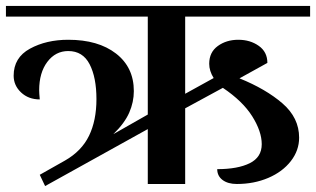

<svg xmlns="http://www.w3.org/2000/svg" viewBox="-32 -620 1065 647"><path d="M1013 -564H592V-304L688 -357Q673 -381 673 -405Q673 -444 702 -465Q731 -486 771 -486Q811 -486 840 -465.5Q869 -445 869 -408L775 -356Q864 -320 920 -271.5Q976 -223 976 -156Q976 -113 948 -77Q920 -41 872 -20.5Q824 0 766 0Q736 0 718 -13.5Q700 -27 700 -50Q769 -50 809.5 -70Q850 -90 850 -134Q850 -177 818 -228Q786 -279 719 -324L592 -255V0H466V-185L120 7L102 -31L187 -79Q243 -111 268 -162.5Q293 -214 293 -286Q293 -359 270 -403.5Q247 -448 198 -448Q155 -448 127.5 -411.5Q100 -375 100 -316Q100 -307 102 -285Q64 -285 39 -308.5Q14 -332 14 -365Q14 -426 69 -456Q124 -486 198 -486Q299 -486 359 -439.5Q419 -393 419 -313Q419 -276 403.5 -240.5Q388 -205 350 -168L466 -234V-564H-12V-600H1013Z"/></svg>

Font: Arya
Style: Bold
Weight: 700
Designer: Eduardo Rodriguez Tunni, Modular Infotech
Foundry: Eduardo Rodriguez Tunni, Modular Infotech
Version: Version 1.002